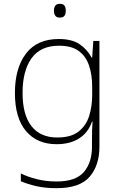

<svg xmlns="http://www.w3.org/2000/svg" viewBox="-20 -810 630 1004"><path d="M287 -606Q356 -606 396 -579Q436 -552 459 -509H462L468 -596H500V-44Q500 55 448.5 114.5Q397 174 276 174Q216 174 170.5 163.5Q125 153 89 138V97Q125 115 173 127Q221 139 277 139Q376 139 418.5 89.5Q461 40 461 -43V-81Q461 -106 461.5 -127.5Q462 -149 464 -174H461Q441 -116 393.5 -86Q346 -56 276 -56Q174 -56 116 -124.5Q58 -193 58 -324Q58 -454 116 -530Q174 -606 287 -606ZM289 -571Q192 -571 145 -505.5Q98 -440 98 -324Q98 -210 144.5 -150.5Q191 -91 279 -91Q352 -91 391.5 -122.5Q431 -154 446.5 -204.5Q462 -255 462 -312V-355Q462 -419 445.5 -467.5Q429 -516 391.5 -543.5Q354 -571 289 -571ZM292 -790Q311 -790 317.5 -780Q324 -770 324 -754Q324 -738 317.5 -728Q311 -718 292 -718Q276 -718 269 -728Q262 -738 262 -754Q262 -770 269 -780Q276 -790 292 -790Z"/></svg>

Font: Noto Sans Malayalam UI ExtraLight
Style: Regular
Weight: 200
Designer: Jelle Bosma - Monotype Design Team
Foundry: Monotype Imaging Inc.
Version: Version 2.104; ttfautohint (v1.8.4.7-5d5b)